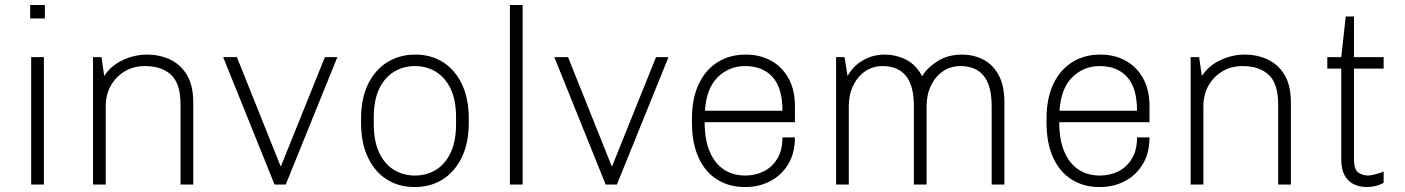

<svg xmlns="http://www.w3.org/2000/svg" viewBox="-20 -740 5636 770"><path d="M105 0V-511H156V0ZM101 -666V-720H160V-666Z M353 0V-511H387L398 -435Q424 -476 471.5 -498.5Q519 -521 569 -521Q622 -521 664 -500.5Q706 -480 730.5 -438Q755 -396 755 -329V0H704V-321Q704 -404 666.5 -439.5Q629 -475 561 -475Q516 -475 480.5 -454Q445 -433 424.5 -396.5Q404 -360 404 -314V0Z M1081 0 875 -511H930L1105 -74H1107L1283 -511H1333L1126 0Z M1641 10Q1579 10 1531 -20.5Q1483 -51 1455.5 -108.5Q1428 -166 1428 -248V-263Q1428 -346 1456.5 -403.5Q1485 -461 1534 -491Q1583 -521 1644 -521H1647Q1709 -521 1757 -490.5Q1805 -460 1832.5 -402.5Q1860 -345 1860 -263V-248Q1860 -166 1831.5 -108Q1803 -50 1754.5 -20Q1706 10 1644 10ZM1644 -36Q1690 -36 1727.5 -58.5Q1765 -81 1787 -127Q1809 -173 1809 -242V-269Q1809 -339 1787 -384.5Q1765 -430 1727.5 -452.5Q1690 -475 1644 -475Q1598 -475 1560.5 -452.5Q1523 -430 1501 -384.5Q1479 -339 1479 -269V-242Q1479 -173 1501 -127Q1523 -81 1560.5 -58.5Q1598 -36 1644 -36Z M2025 0V-720H2076V0Z M2409 0 2203 -511H2258L2433 -74H2435L2611 -511H2661L2454 0Z M2966 10Q2904 10 2856 -20Q2808 -50 2781.5 -108Q2755 -166 2755 -248V-263Q2755 -346 2782.5 -403.5Q2810 -461 2858.5 -491Q2907 -521 2969 -521H2973Q3027 -521 3071.5 -497Q3116 -473 3142 -426.5Q3168 -380 3168 -314V-250H2806Q2806 -180 2826 -132.5Q2846 -85 2882.5 -60.5Q2919 -36 2969 -36Q3009 -36 3042.5 -52.5Q3076 -69 3097 -103Q3118 -137 3118 -189H3168Q3168 -126 3141 -81.5Q3114 -37 3069 -13.5Q3024 10 2971 10ZM2807 -296H3118Q3118 -387 3078.5 -431Q3039 -475 2968 -475Q2904 -475 2858.5 -430.5Q2813 -386 2807 -296Z M3333 0V-511H3367L3379 -435Q3402 -476 3441.5 -498.5Q3481 -521 3526 -521Q3576 -521 3616 -499.5Q3656 -478 3678 -434Q3698 -468 3739.5 -494.5Q3781 -521 3838 -521Q3886 -521 3924.5 -500.5Q3963 -480 3985.5 -438Q4008 -396 4008 -329V0H3957V-314Q3957 -397 3925 -436Q3893 -475 3832 -475Q3792 -475 3761.5 -454Q3731 -433 3713.5 -396.5Q3696 -360 3696 -314V0H3645V-314Q3645 -397 3613 -436Q3581 -475 3520 -475Q3480 -475 3449.5 -454Q3419 -433 3401.5 -396.5Q3384 -360 3384 -314V0Z M4388 10Q4326 10 4278 -20Q4230 -50 4203.5 -108Q4177 -166 4177 -248V-263Q4177 -346 4204.5 -403.5Q4232 -461 4280.5 -491Q4329 -521 4391 -521H4395Q4449 -521 4493.5 -497Q4538 -473 4564 -426.5Q4590 -380 4590 -314V-250H4228Q4228 -180 4248 -132.5Q4268 -85 4304.5 -60.5Q4341 -36 4391 -36Q4431 -36 4464.5 -52.5Q4498 -69 4519 -103Q4540 -137 4540 -189H4590Q4590 -126 4563 -81.5Q4536 -37 4491 -13.5Q4446 10 4393 10ZM4229 -296H4540Q4540 -387 4500.5 -431Q4461 -475 4390 -475Q4326 -475 4280.5 -430.5Q4235 -386 4229 -296Z M4755 0V-511H4789L4800 -435Q4826 -476 4873.5 -498.5Q4921 -521 4971 -521Q5024 -521 5066 -500.5Q5108 -480 5132.5 -438Q5157 -396 5157 -329V0H5106V-321Q5106 -404 5068.5 -439.5Q5031 -475 4963 -475Q4918 -475 4882.5 -454Q4847 -433 4826.5 -396.5Q4806 -360 4806 -314V0Z M5461 10Q5432 10 5408.5 -1.5Q5385 -13 5372 -37.5Q5359 -62 5359 -101V-465H5303V-511H5359L5377 -674H5410V-511H5529V-465H5410V-103Q5410 -59 5428 -47.5Q5446 -36 5467 -36Q5478 -36 5497.5 -41.5Q5517 -47 5529 -52V-7Q5521 -2 5509.5 2Q5498 6 5486 8Q5474 10 5461 10Z"/></svg>

Font: Chivo Medium Thin
Style: Regular
Weight: 250
Version: Version 2.002